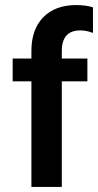

<svg xmlns="http://www.w3.org/2000/svg" viewBox="-20 -738 387 758"><path d="M325 -417H224V0H104V-417H30V-507H104V-537Q104 -622 151 -670Q198 -718 281 -718Q319 -718 347 -709V-608Q321 -618 297 -618Q224 -618 224 -536V-507H325Z"/></svg>

Font: Hind Siliguri SemiBold
Style: Regular
Weight: 600
Designer: Jyotish Sonowal
Foundry: Indian Type Foundry
Version: Version 1.001;PS 1.0;hotconv 1.0.86;makeotf.lib2.5.63406; tt